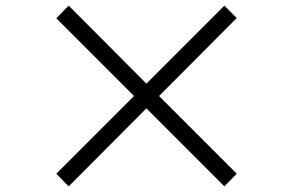

<svg xmlns="http://www.w3.org/2000/svg" viewBox="-20 -716 1040 682"><path d="M777 -54 821 -99 545 -375 821 -652 777 -696 500 -419 224 -696 180 -651 456 -375 180 -99 224 -54 500 -331Z"/></svg>

Font: Source Han Sans JP Normal
Style: Regular
Weight: 350
Designer: Ryoko NISHIZUKA 西塚涼子 (kana, bopomofo & ideographs); Paul D. Hunt (Latin, Greek & Cyrillic); Sandoll Communications 산돌커뮤니
Foundry: Adobe
Version: Version 2.002;hotconv 1.0.116;makeotfexe 2.5.65601